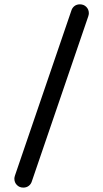

<svg xmlns="http://www.w3.org/2000/svg" viewBox="-20 -767 473 881"><path d="M45.9 52.7Q45.9 46.9 48.8 38.1L307.6 -718.8Q311.5 -731.4 321.8 -739.3Q332 -747.1 346.7 -747.1Q364.3 -747.1 376 -735.4Q387.7 -723.6 387.7 -706.1Q387.7 -700.2 384.8 -691.4L126 65.4Q122.1 78.1 111.8 85.9Q101.6 93.8 86.9 93.8Q69.3 93.8 57.6 82Q45.9 70.3 45.9 52.7Z"/></svg>

Font: FakePearl
Style: Regular
Weight: 400
Version: Version 1.2